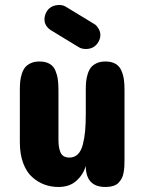

<svg xmlns="http://www.w3.org/2000/svg" viewBox="-20 -745 582 765"><path d="M59.1 -178.2V-386.2Q59.1 -405.3 60.5 -420.2Q62 -435.1 66.9 -450.7Q71.8 -466.3 80.1 -476.6Q88.4 -486.8 102.8 -493.4Q117.2 -500 137.2 -500Q161.6 -500 177.5 -490.7Q193.4 -481.4 200.7 -463.9Q208 -446.3 210.4 -428.7Q212.9 -411.1 212.9 -386.2V-190.9Q212.9 -174.3 214.4 -163.1Q215.8 -151.9 220 -140.4Q224.1 -128.9 233.4 -123Q242.7 -117.2 256.8 -117.2Q276.4 -117.2 289.8 -130.1Q303.2 -143.1 309.8 -168.2Q316.4 -193.4 319.1 -222.4Q321.8 -251.5 321.8 -291V-386.2Q321.8 -405.3 323.2 -420.2Q324.7 -435.1 329.6 -450.7Q334.5 -466.3 342.8 -476.6Q351.1 -486.8 365.5 -493.4Q379.9 -500 399.9 -500Q424.3 -500 440.2 -490.7Q456.1 -481.4 463.6 -463.9Q471.2 -446.3 473.6 -428.7Q476.1 -411.1 476.1 -386.2V-112.8Q476.1 -95.2 475.6 -84.2Q475.1 -73.2 472.7 -58.6Q470.2 -43.9 465.3 -34.7Q460.4 -25.4 452.4 -16.8Q444.3 -8.3 430.9 -4.2Q417.5 0 399.9 0Q321.8 0 321.8 -84Q312 -49.8 284.7 -24.9Q257.3 0 212.9 0Q183.6 0 157.5 -9.5Q131.3 -19 108.6 -39.1Q85.9 -59.1 72.5 -94.7Q59.1 -130.4 59.1 -178.2ZM246.1 -715.8 357.9 -647.9Q365.7 -642.6 372.8 -630.6Q379.9 -618.7 379.9 -605Q379.9 -588.9 369.1 -573.2Q353 -549.8 321.8 -549.8Q304.7 -549.8 292 -558.1L182.1 -625Q157.2 -641.6 157.2 -668Q157.2 -685.5 168 -702.1Q184.1 -725.1 217.8 -725.1Q232.4 -725.1 246.1 -715.8Z"/></svg>

Font: Concert One
Style: Regular
Weight: 400
Designer: Johan Kallas, Mihkel Virkus
Foundry: Johan Kallas, Mihkel Virkus
Version: Version 1.003